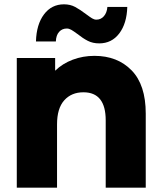

<svg xmlns="http://www.w3.org/2000/svg" viewBox="-20 -870 750 890"><path d="M238.9 -677.8H146.7Q148.9 -756.7 183.9 -803.3Q218.9 -850 276.7 -850Q305.6 -850 328.3 -837.8Q351.1 -825.6 378.9 -804.4Q396.7 -791.1 406.7 -785Q416.7 -778.9 426.7 -778.9Q447.8 -778.9 461.7 -795Q475.6 -811.1 477.8 -837.8H570Q567.8 -761.1 532.8 -715Q497.8 -668.9 440 -668.9Q410 -668.9 387.2 -680.6Q364.4 -692.2 337.8 -713.3Q321.1 -725.6 310.6 -731.7Q300 -737.8 290 -737.8Q267.8 -737.8 253.9 -722.2Q240 -706.7 238.9 -677.8ZM655.6 -343.3V0H470V-312.2Q470 -442.2 366.7 -442.2Q311.1 -442.2 277.8 -405Q244.4 -367.8 244.4 -293.3V0H57.8V-601.1H235.6V-542.2Q270 -575.6 317.2 -593.3Q364.4 -611.1 417.8 -611.1Q524.4 -611.1 590 -543.9Q655.6 -476.7 655.6 -343.3Z"/></svg>

Font: Paperlogy 9 Black
Style: Regular
Weight: 900
Designer: redesigned by Lee Juim, glyphs from Gmarket Sans & Montserrat
Foundry: PT&
Version: Version 1.001